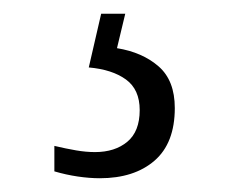

<svg xmlns="http://www.w3.org/2000/svg" viewBox="-20 -29 346 279"><path d="M125 230Q110 230 93 227.5Q76 225 59 220V183Q76 187 90.5 189.5Q105 192 118 192Q147 192 165 177Q183 162 183 131Q183 101 163 86.5Q143 72 109 69L127 -9H162L150 41Q187 47 210.5 67.5Q234 88 234 128Q234 179 204.5 204.5Q175 230 125 230Z"/></svg>

Font: Noto Serif Hebrew SemiCondensed Light
Style: Regular
Weight: 300
Width: 4
Designer: Monotype Design Team
Foundry: Monotype Imaging Inc.
Version: Version 2.004; ttfautohint (v1.8.4.7-5d5b)